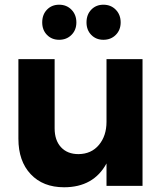

<svg xmlns="http://www.w3.org/2000/svg" viewBox="-20 -789 700 815"><path d="M58.1 -200.2V-538.1H211.9V-244.1Q211.9 -193.4 239 -164.1Q266.1 -134.8 313 -134.8Q367.7 -135.3 399.9 -173.8Q432.1 -212.4 432.1 -272V-538.1H585V0H432.1V-95.2Q377 5.9 252 5.9Q162.6 5.9 110.4 -49.6Q58.1 -105 58.1 -200.2ZM159.2 -693.8Q159.2 -727.1 179.4 -748Q199.7 -769 231 -769Q262.7 -769 283.4 -747.8Q304.2 -726.6 304.2 -693.8Q304.2 -661.6 283.4 -640.9Q262.7 -620.1 231 -620.1Q199.7 -620.1 179.4 -640.9Q159.2 -661.6 159.2 -693.8ZM347.2 -693.8Q347.2 -727.1 367.4 -748Q387.7 -769 418.9 -769Q450.7 -769 471.4 -747.8Q492.2 -726.6 492.2 -693.8Q492.2 -661.6 471.4 -640.9Q450.7 -620.1 418.9 -620.1Q387.7 -620.1 367.4 -640.9Q347.2 -661.6 347.2 -693.8Z"/></svg>

Font: Montserrat Semi Bold
Style: Regular
Weight: 600
Designer: Julieta Ulanovsky
Foundry: Julieta Ulanovsky
Version: Version 3.001;PS 003.001;hotconv 1.0.70;makeotf.lib2.5.58329